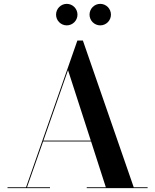

<svg xmlns="http://www.w3.org/2000/svg" viewBox="-20 -975 804 995"><path d="M444 -899C444 -868.5 469 -843.5 499.5 -843.5C530 -843.5 555 -868.5 555 -899C555 -930 530 -955 499.5 -955C469 -955 444 -930 444 -899ZM270.5 -899C270.5 -868.5 295.5 -843.5 326 -843.5C356.5 -843.5 381.5 -868.5 381.5 -899C381.5 -930 356.5 -955 326 -955C295.5 -955 270.5 -930 270.5 -899ZM19 -4.5V0H239V-4.5H120L203.5 -242H452L528.5 -4.5H429.5V0H745V-4.5H673L409.5 -765H381L115 -4.5ZM332.5 -611.5 450.5 -246.5H205Z"/></svg>

Font: Bodoni* 36pt Medium
Style: Regular
Weight: 500
Version: Version 2.3